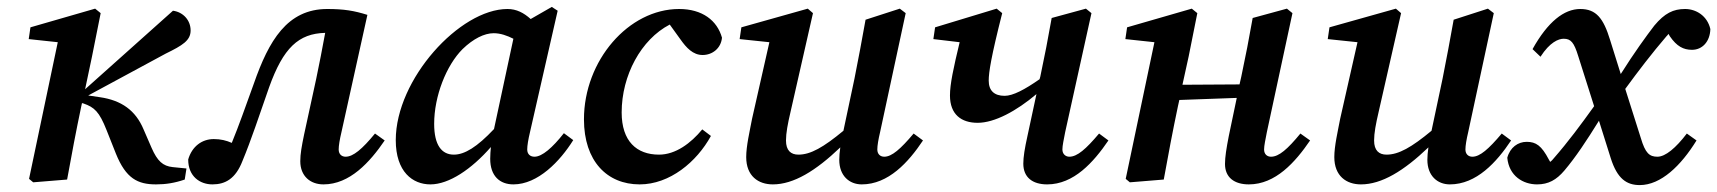

<svg xmlns="http://www.w3.org/2000/svg" viewBox="-20 -519 4964 555"><path d="M64 -2 76 8 174 0C187 -72 200 -141 215 -212L217 -221L221 -220C253 -209 267 -196 288 -143L315 -75C344 -3 378 14 431 14C459 14 485 10 514 0L519 -32L479 -36C451 -39 435 -53 418 -92L395 -145C372 -200 331 -229 269 -238L235 -243L459 -364C508 -388 531 -402 531 -431C531 -460 510 -484 480 -488L226 -261L246 -356L271 -481L255 -494L68 -440L63 -406L147 -397Z M594 14C631 14 661 -2 681 -54C706 -114 729 -184 758 -267C799 -381 843 -422 920 -424C912 -379 903 -335 894 -291L859 -130C852 -96 848 -74 848 -53C848 -10 877 14 915 14C991 14 1049 -50 1092 -113L1064 -133C1027 -88 1001 -66 979 -66C968 -66 959 -73 959 -87C959 -98 962 -116 967 -137L1042 -476C1004 -488 974 -493 926 -493C810 -493 757 -401 714 -278C689 -209 671 -157 650 -106C634 -113 618 -117 598 -117C564 -117 535 -96 524 -58C524 -9 558 14 594 14Z M1235 -161C1235 -241 1270 -330 1317 -377C1348 -407 1380 -423 1407 -423C1427 -423 1446 -416 1464 -407L1408 -146C1359 -94 1323 -72 1292 -72C1257 -72 1235 -99 1235 -161ZM1464 14C1535 14 1599 -53 1637 -114L1610 -134C1577 -92 1547 -66 1525 -66C1513 -66 1504 -73 1504 -87C1504 -98 1507 -116 1512 -137L1592 -488L1575 -499L1514 -464C1494 -482 1473 -493 1447 -493C1309 -493 1124 -290 1124 -114C1124 -22 1173 14 1224 14C1278 14 1343 -30 1399 -94C1398 -83 1397 -72 1397 -60C1397 -10 1425 14 1464 14Z M1829 14C1916 14 1994 -51 2035 -126L2010 -145C1977 -105 1933 -72 1885 -72C1820 -72 1777 -111 1777 -194C1777 -301 1833 -405 1916 -448L1947 -405C1964 -381 1983 -360 2011 -360C2039 -360 2064 -379 2067 -410C2053 -460 2010 -493 1943 -493C1797 -493 1668 -344 1668 -174C1668 -53 1735 14 1829 14Z M2471 14C2548 14 2606 -50 2648 -113L2621 -133C2583 -88 2558 -66 2536 -66C2525 -66 2516 -73 2516 -87C2516 -98 2519 -116 2524 -137L2598 -481L2581 -494L2482 -462C2472 -405 2461 -348 2450 -292L2418 -141C2360 -93 2323 -72 2288 -72C2266 -72 2252 -84 2252 -113C2252 -134 2257 -161 2265 -195L2330 -481L2315 -494L2123 -440L2118 -406L2204 -397L2154 -176C2147 -139 2137 -97 2137 -65C2137 -10 2172 14 2214 14C2274 14 2338 -25 2409 -93C2407 -79 2406 -68 2406 -57C2406 -11 2435 14 2471 14Z M3007 14C3084 14 3141 -50 3184 -113L3157 -133C3119 -88 3094 -66 3071 -66C3061 -66 3051 -73 3051 -87C3051 -98 3055 -116 3059 -137L3135 -481L3119 -494L3020 -467C3010 -410 2999 -353 2987 -297L2985 -290C2942 -260 2908 -242 2884 -242C2854 -242 2838 -257 2838 -286C2838 -310 2845 -355 2877 -481L2861 -494L2683 -440L2678 -406L2754 -397C2736 -322 2726 -276 2726 -243C2726 -188 2759 -164 2806 -164C2855 -164 2918 -198 2976 -247L2950 -126C2942 -90 2938 -65 2938 -46C2938 -6 2965 14 3007 14Z M3590 14C3667 14 3724 -50 3767 -113L3739 -133C3702 -88 3677 -66 3654 -66C3643 -66 3634 -73 3634 -87C3634 -98 3638 -116 3642 -137L3716 -481L3700 -494L3601 -467C3591 -410 3580 -353 3568 -297L3563 -275L3398 -274L3416 -356L3441 -481L3425 -494L3238 -440L3233 -406L3317 -397L3234 -2L3246 8L3344 0C3357 -72 3370 -141 3385 -212L3389 -230L3555 -236L3532 -126C3525 -90 3521 -65 3521 -45C3521 -6 3548 14 3590 14Z M4171 14C4248 14 4306 -50 4348 -113L4321 -133C4283 -88 4258 -66 4236 -66C4225 -66 4216 -73 4216 -87C4216 -98 4219 -116 4224 -137L4298 -481L4281 -494L4182 -462C4172 -405 4161 -348 4150 -292L4118 -141C4060 -93 4023 -72 3988 -72C3966 -72 3952 -84 3952 -113C3952 -134 3957 -161 3965 -195L4030 -481L4015 -494L3823 -440L3818 -406L3904 -397L3854 -176C3847 -139 3837 -97 3837 -65C3837 -10 3872 14 3914 14C3974 14 4038 -25 4109 -93C4107 -79 4106 -68 4106 -57C4106 -11 4135 14 4171 14Z M4337 -63C4342 -10 4383 14 4423 14C4456 14 4479 1 4502 -26C4535 -65 4566 -112 4602 -170L4636 -62C4655 -2 4682 16 4720 16C4781 16 4839 -40 4884 -113L4856 -133C4824 -91 4794 -66 4771 -66C4748 -66 4736 -76 4723 -120L4678 -262C4716 -314 4755 -365 4797 -414C4799 -416 4801 -418 4803 -421L4807 -414C4827 -385 4846 -375 4871 -375C4901 -375 4923 -399 4924 -435C4915 -474 4882 -493 4851 -493C4817 -493 4792 -481 4762 -445C4739 -415 4704 -367 4665 -305L4634 -404C4615 -466 4594 -493 4548 -493C4501 -493 4454 -456 4410 -377L4433 -355C4460 -397 4485 -407 4500 -407C4521 -407 4530 -396 4542 -357L4588 -212C4550 -159 4513 -109 4471 -61C4468 -57 4465 -54 4461 -51L4457 -58C4436 -98 4420 -109 4393 -109C4368 -109 4345 -93 4337 -63Z"/></svg>

Font: Source Serif Pro Semibold
Style: Italic
Weight: 600
Italic angle: -12°
Designer: Frank Grießhammer
Foundry: Adobe Systems Incorporated
Version: Version 3.001;hotconv 1.0.111;makeotfexe 2.5.65597